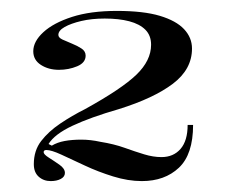

<svg xmlns="http://www.w3.org/2000/svg" viewBox="-20 -743 417 352"><path d="M73 -411Q60 -411 51 -419Q42 -427 42 -442Q42 -467 55.5 -484.5Q69 -502 90.5 -516.5Q112 -531 136 -543Q203 -580 230 -606Q257 -632 257 -661Q257 -678 246.5 -688.5Q236 -699 217 -704Q198 -709 172 -709Q148 -709 129 -704.5Q110 -700 98.5 -693.5Q87 -687 87 -679Q87 -674 94.5 -670.5Q102 -667 112 -663Q122 -659 129.5 -654Q137 -649 137 -641Q137 -628 121.5 -621.5Q106 -615 88 -615Q69 -615 55 -624Q41 -633 41 -649Q41 -667 59.5 -684Q78 -701 112 -712Q146 -723 194 -723Q243 -723 273 -714Q303 -705 317.5 -689.5Q332 -674 332 -654Q332 -616 297 -589.5Q262 -563 198 -543Q146 -528 113 -512.5Q80 -497 69 -479L75 -476Q85 -482 98.5 -484.5Q112 -487 129 -487Q146 -487 164 -483Q189 -479 208.5 -472Q228 -465 244.5 -460Q261 -455 276 -455Q298 -455 311 -470Q324 -485 324 -514H334Q334 -460 308 -435.5Q282 -411 240 -411Q215 -411 187.5 -419.5Q160 -428 135.5 -439.5Q111 -451 92.5 -459.5Q74 -468 65 -468Q60 -468 60 -464Q60 -460 69.5 -454Q79 -448 89 -441Q99 -434 99 -426Q99 -419 91.5 -415Q84 -411 73 -411Z"/></svg>

Font: Kalnia SemiExpanded
Style: Regular
Weight: 400
Width: 6
Designer: Frida Medrano
Foundry: Frida Medrano
Version: Version 1.105